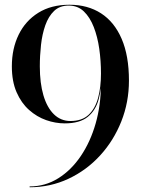

<svg xmlns="http://www.w3.org/2000/svg" viewBox="-20 -780 614 810"><path d="M105 10V6.5Q171 6.5 226 -28Q281 -62.5 321.2 -122.2Q361.5 -182 383.5 -259Q405.5 -336 405.5 -421L406 -470Q406 -523 398.8 -574Q391.5 -625 375.5 -666Q359.5 -707 333.8 -731.8Q308 -756.5 270 -756.5Q232 -756.5 208.2 -733.8Q184.5 -711 171.2 -673.5Q158 -636 153 -590.8Q148 -545.5 148 -500Q148 -429.5 163.2 -377.8Q178.5 -326 207.5 -297.8Q236.5 -269.5 277.5 -269.5Q325.5 -269.5 353.5 -295.5Q381.5 -321.5 393.8 -366.8Q406 -412 406 -470H409Q409 -409.5 396.5 -362Q384 -314.5 350.2 -287Q316.5 -259.5 253 -259.5Q214 -259.5 174.8 -273.2Q135.5 -287 102.8 -316Q70 -345 50 -390.8Q30 -436.5 30 -500Q30 -575 58.8 -633.8Q87.5 -692.5 141.8 -726.2Q196 -760 273 -760Q350 -760 406.2 -723.8Q462.5 -687.5 493.2 -616.2Q524 -545 524 -440Q524 -349 491.8 -267.8Q459.5 -186.5 402.2 -124Q345 -61.5 268.8 -25.8Q192.5 10 105 10Z"/></svg>

Font: Bodoni Moda 48pt Medium
Style: Regular
Weight: 500
Designer: Owen Earl
Foundry: indestructible type
Version: Version 2.005